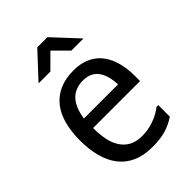

<svg xmlns="http://www.w3.org/2000/svg" viewBox="-216 -837 931 931"><g transform="rotate(-45 250.0 -371.5)"><path d="M131 -336H365V-339Q358 -470 258 -470Q151 -470 131 -337ZM261 -537Q310 -537 346.5 -520Q383 -503 406 -472.5Q429 -442 440.5 -400Q452 -358 452 -309V-272H130V-267Q130 -227 137 -192.5Q144 -158 160.5 -132Q177 -106 204 -91Q231 -76 272 -76Q309 -76 347.5 -88.5Q386 -101 420 -127H432V-48Q398 -25 360.5 -14Q323 -3 269 -3Q209 -3 166 -22.5Q123 -42 95.5 -78Q68 -114 55 -163.5Q42 -213 42 -273Q42 -334 55 -383Q68 -432 95 -466Q122 -500 163 -518.5Q204 -537 261 -537ZM285 -740 404 -612H321L249 -684L177 -612H96L215 -740Z"/></g></svg>

Font: D2Coding
Style: Regular
Weight: 400
Monospace: yes
Designer: Yong-Rak Park; Jeong-Hwan Yoon; Sang-Min Lee;
Foundry: NHN Corporation
Version: Version 1.3.2; Build 20180524